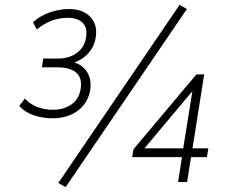

<svg xmlns="http://www.w3.org/2000/svg" viewBox="-20 -746 933 787"><path d="M196 -261Q154 -261 117 -274Q80 -287 59 -312L82 -342Q103 -319 132.5 -307.5Q162 -296 198 -296Q242 -296 273.5 -318.5Q305 -341 311 -384Q317 -428 291.5 -449Q266 -470 217 -470H152L157 -506H219Q264 -506 296 -530Q328 -554 333 -595Q339 -633 318.5 -653Q298 -673 256 -673Q224 -673 191.5 -661Q159 -649 131 -625L115 -655Q144 -681 183.5 -695Q223 -709 262 -709Q320 -709 350 -677Q380 -645 373 -597Q368 -557 342.5 -528.5Q317 -500 279 -488L280 -491Q305 -485 322 -469Q339 -453 346.5 -430Q354 -407 350 -379Q345 -343 323.5 -316Q302 -289 269 -275Q236 -261 196 -261ZM249 21 219 4 716 -726 746 -709ZM710 0 726 -102H522L527 -134L785 -441H817L769 -138H834L828 -102H763L747 0ZM731 -138 770 -381H776L561 -125L562 -138Z"/></svg>

Font: Nunito Sans 10pt SemiCondensed ExtraLight
Style: Italic
Weight: 250
Width: 4
Italic angle: -9°
Designer: Vernon Adams
Foundry: Vernon Adams
Version: Version 3.101;gftools[0.9.27]